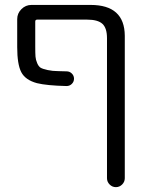

<svg xmlns="http://www.w3.org/2000/svg" viewBox="-20 -562 596 779"><path d="M414.1 -407.2Q414.1 -448.2 395.5 -465.3Q377 -482.4 333 -482.4H130.9Q123 -482.4 123 -474.6V-372.1Q123 -345.7 124 -332.5Q125 -319.3 130.9 -305.7Q136.7 -292 145 -287.1Q153.3 -282.2 173.3 -277.8Q193.4 -273.4 216.8 -273.4Q230.5 -272.5 250 -272.5Q262.7 -272.5 271.5 -263.7Q280.3 -254.9 280.3 -242.7Q280.3 -230.5 271.5 -221.7Q262.7 -212.9 250 -212.9Q169.9 -214.8 129.9 -224.6Q83 -237.3 66.4 -269Q49.8 -300.8 49.8 -371.1V-484.4Q49.8 -507.8 66.9 -524.9Q84 -542 107.4 -542H347.7Q485.4 -542 486.3 -417V161.1Q486.3 175.8 475.6 186.5Q464.8 197.3 450.2 197.3Q435.5 197.3 424.8 186.5Q414.1 175.8 414.1 161.1Z"/></svg>

Font: Gen Jyuu Gothic P Normal
Style: Regular
Weight: 300
Designer: [Source Han Sans]
Ryoko NISHIZUKA  (kana & ideographs); Paul D. Hunt (Latin, Greek & Cyrillic); Wenlong ZHANG  (bopomofo
Version: Version 1.002.20150607